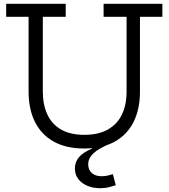

<svg xmlns="http://www.w3.org/2000/svg" viewBox="-20 -772 888 1011"><path d="M525.5 -752H835V-683.5H717V-290Q717 -197.5 683.5 -130.2Q650 -63 584.8 -26.5Q519.5 10 423.5 10Q328 10 262.8 -26.5Q197.5 -63 164 -130.2Q130.5 -197.5 130.5 -290V-683.5H12.5V-752H326V-683.5H205.5V-290Q205.5 -219.5 229.8 -168.2Q254 -117 302.5 -89.5Q351 -62 424.5 -62Q498 -62 547.5 -89.8Q597 -117.5 621.8 -168.5Q646.5 -219.5 646.5 -290V-683.5H525.5ZM574.5 145 589.5 203.5Q576 208 554.5 213.5Q533 219 506.5 219Q471 219 441 206.8Q411 194.5 392.8 171.5Q374.5 148.5 374.5 115Q374.5 80.5 396.2 55.2Q418 30 464.5 10.5V-17.5H564.5Q499.5 9.5 472 35.2Q444.5 61 444.5 93.5Q444.5 122.5 463.5 139.2Q482.5 156 516 156Q531.5 156 546.5 152.5Q561.5 149 574.5 145Z"/></svg>

Font: Hepta Slab
Style: Regular
Weight: 400
Designer: Michael LaGattuta
Foundry: Michael LaGattuta
Version: Version 1.100